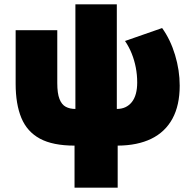

<svg xmlns="http://www.w3.org/2000/svg" viewBox="-20 -660 894 890"><path d="M325.5 210V15Q225 15 165.2 -17.2Q105.5 -49.5 79 -113.5Q52.5 -177.5 52.5 -272V-520H245.5V-275Q245.5 -227 255.8 -201Q266 -175 284.8 -165Q303.5 -155 329.5 -155V-640H521.5V-155Q544 -155 561.5 -163.2Q579 -171.5 591.2 -187Q603.5 -202.5 609.8 -225.5Q616 -248.5 616 -277.5Q616 -313 609.5 -346.8Q603 -380.5 590.5 -411.8Q578 -443 559.5 -470L731.5 -530Q770 -476.5 791.5 -405.2Q813 -334 813 -263Q813 -172 779.5 -110.2Q746 -48.5 681.8 -17Q617.5 14.5 525.5 15V210Z"/></svg>

Font: Geologica Cursive Black
Style: Regular
Weight: 900
Designer: Sindre Bremnes, Frode Helland
Foundry: Monokrom Skriftforlag AS
Version: Version 1.010;gftools[0.9.28]